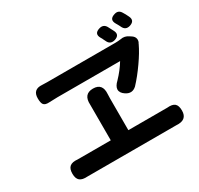

<svg xmlns="http://www.w3.org/2000/svg" viewBox="-174 -1057 1322 1276"><g transform="rotate(-30 486.5 -418.5)"><path d="M833 5Q827 5 821 5H496H172Q162 5 151 5Q111 8 92 -7.5Q73 -23 73 -61Q73 -99 92 -114.5Q111 -130 151 -126Q162 -126 172 -126H405V-371Q405 -385 405 -399Q400 -483 474 -483Q547 -483 541 -402Q540 -391 540 -370V-126H821Q830 -126 838 -126Q878 -130 896 -115Q914 -100 914 -61Q914 11 833 5ZM643 -349Q612 -369 612 -396Q613 -421 642 -448Q690 -498 722 -551H241Q223 -551 177 -549Q145 -547 134 -562Q124 -575 124 -610Q124 -678 194 -673Q207 -672 231 -672H492H754Q777 -672 798 -675Q830 -682 859 -662L874 -652Q891 -640 894 -622.5Q897 -605 886 -589V-588L885 -586Q861 -535 816 -471Q770 -405 723 -355Q686 -321 643 -349ZM705 -716Q704 -718 702 -722Q698 -731 695 -736L694 -739Q690 -746 688 -749Q662 -793 711 -808Q746 -819 764 -789Q777 -765 787 -745Q807 -705 762 -690Q721 -678 705 -716ZM840 -748Q838 -752 834.5 -759Q831 -766 829 -769Q825 -777 822 -781Q796 -825 846 -840Q879 -851 897 -822Q910 -802 921 -778Q941 -737 897 -722Q857 -709 840 -748Z"/></g></svg>

Font: GenSenRounded TW B
Style: Regular
Weight: 700
Version: Version 1.501;PS 1;hotconv 16.6.51;makeotf.lib2.5.65220